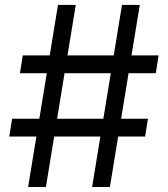

<svg xmlns="http://www.w3.org/2000/svg" viewBox="-20 -747 671 767"><path d="M348 0 381 -201.7H196.4L163.4 0H92.3L125.4 -201.7H17L28.4 -272.7H137.1L166.9 -454.5H59.7L71 -525.6H178.6L211.6 -727.3H282.7L249.6 -525.6H434.3L467.3 -727.3H538.4L505.3 -525.6H613.6L602.3 -454.5H493.6L463.8 -272.7H571L559.7 -201.7H452.1L419 0ZM208.1 -272.7H392.8L422.6 -454.5H237.9Z"/></svg>

Font: Inter Zeller
Style: Regular
Weight: 400
Designer: Rasmus Andersson; Joe Bland
Foundry: zeller
Version: Version 3.015;git-dec3a8cb1